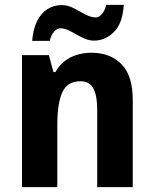

<svg xmlns="http://www.w3.org/2000/svg" viewBox="-20 -774 638 794"><path d="M358 -556Q435 -556 482 -509Q529 -462 529 -361V0H382V-321Q382 -379 366 -408.5Q350 -438 313 -438Q259 -438 238 -393Q217 -348 217 -257V0H71V-546H182L201 -476H209Q225 -504 247.5 -521.5Q270 -539 299 -547.5Q328 -556 358 -556ZM113 -605Q117 -654 133.5 -687Q150 -720 176.5 -736.5Q203 -753 236 -753Q255 -753 273 -745.5Q291 -738 308.5 -727.5Q326 -717 343 -709.5Q360 -702 377 -702Q389 -702 401.5 -716Q414 -730 419 -754H492Q487 -677 451 -641.5Q415 -606 369 -606Q350 -606 332 -613.5Q314 -621 296 -631.5Q278 -642 261.5 -649.5Q245 -657 228 -657Q217 -657 204 -643.5Q191 -630 186 -605Z"/></svg>

Font: Noto Sans Bengali SemiCondensed
Style: Bold
Weight: 700
Width: 4
Designer: Jelle Bosma - Monotype Design Team
Foundry: Monotype Imaging Inc.
Version: Version 2.003